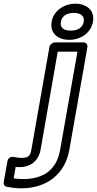

<svg xmlns="http://www.w3.org/2000/svg" viewBox="-44 -783 526 1041"><path d="M64 123C124 123 166 86 176 29L269 -503H376L282 29C264 133 198 188 80 188C61 188 45 186 30 184L41 122C50 123 56 123 64 123ZM73 73C58 73 44 70 29 68C4 64 -3 85 -4 93L-24 205C-26 216 -20 227 -9 229C15 234 41 238 71 238C211 238 309 160 332 29L430 -528C432 -539 425 -553 410 -553H253C242 -553 227 -543 224 -528L126 29C120 63 109 73 73 73ZM339 -617C297 -617 281 -636 286 -665C291 -693 314 -713 356 -713C398 -713 415 -693 410 -665C405 -636 381 -617 339 -617ZM331 -567C391 -567 449 -602 460 -665C471 -727 425 -763 365 -763C305 -763 247 -727 236 -665C225 -602 271 -567 331 -567Z"/></svg>

Font: Asimov
Style: WidOuIt
Weight: 500
Designer: Google
Version: Version 2.000980; 2014